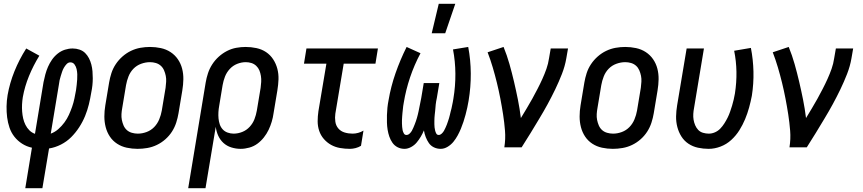

<svg xmlns="http://www.w3.org/2000/svg" viewBox="-20 -775 4540 1010"><path d="M113 215 148 2Q120 -4 96.5 -19Q73 -34 56 -55.5Q39 -77 30 -103.5Q21 -130 17.5 -158Q14 -186 14.5 -215.5Q15 -245 20 -275Q31 -338 56 -400Q81 -462 118 -520L187 -482Q155 -430 132.5 -375Q110 -320 100 -264Q97 -245 96 -226Q95 -207 96.5 -188Q98 -169 102 -151.5Q106 -134 114 -118Q122 -102 134.5 -89.5Q147 -77 164 -71L209 -343Q213 -363 218.5 -383.5Q224 -404 232.5 -423.5Q241 -443 253.5 -461Q266 -479 283.5 -493Q301 -507 321.5 -513.5Q342 -520 362 -520Q381 -520 398.5 -514Q416 -508 428 -496Q440 -484 448 -468.5Q456 -453 460.5 -435.5Q465 -418 466.5 -400Q468 -382 468 -363Q468 -344 466 -325.5Q464 -307 460 -288Q455 -257 447.5 -226Q440 -195 427.5 -164.5Q415 -134 396.5 -105.5Q378 -77 354.5 -53.5Q331 -30 300.5 -14.5Q270 1 238 6L203 215ZM247 -72Q269 -80 287 -96Q305 -112 319 -131Q333 -150 342.5 -171Q352 -192 359.5 -213.5Q367 -235 371.5 -257Q376 -279 380 -301Q382 -315 383.5 -329Q385 -343 386 -357Q387 -371 386.5 -384.5Q386 -398 383 -411.5Q380 -425 372 -436Q364 -447 350 -447Q339 -447 330.5 -438Q322 -429 316 -418.5Q310 -408 306.5 -397Q303 -386 299.5 -375Q296 -364 293.5 -353Q291 -342 290 -331Z M704 8Q675 8 647 2Q619 -4 596 -19Q573 -34 558 -56.5Q543 -79 536 -106Q529 -133 529 -162Q529 -191 534 -221L554 -341Q558 -365 566 -390Q574 -415 589 -437.5Q604 -460 624.5 -478Q645 -496 669 -507.5Q693 -519 718.5 -523.5Q744 -528 769 -528Q798 -528 826 -522Q854 -516 877 -501Q900 -486 915.5 -463.5Q931 -441 938 -414Q945 -387 944.5 -358Q944 -329 939 -299L919 -179Q915 -155 907 -130Q899 -105 884.5 -82.5Q870 -60 849.5 -42Q829 -24 805 -12.5Q781 -1 755 3.5Q729 8 704 8ZM705 -72Q728 -72 751 -80.5Q774 -89 791 -106.5Q808 -124 817.5 -147Q827 -170 831 -193L851 -313Q853 -329 854 -345Q855 -361 852 -376Q849 -391 843 -405Q837 -419 826 -429Q815 -439 800 -443.5Q785 -448 769 -448Q746 -448 722.5 -439.5Q699 -431 682 -413.5Q665 -396 656 -373Q647 -350 643 -327L623 -207Q620 -191 619 -175Q618 -159 621 -144Q624 -129 630 -115Q636 -101 647 -91Q658 -81 673.5 -76.5Q689 -72 705 -72Z M970 215 1062 -341Q1066 -365 1074 -389.5Q1082 -414 1096.5 -436.5Q1111 -459 1131 -477Q1151 -495 1174.5 -507Q1198 -519 1223 -523.5Q1248 -528 1272 -528Q1301 -528 1329 -522Q1357 -516 1379.5 -501Q1402 -486 1417 -463Q1432 -440 1439 -413Q1446 -386 1445 -357.5Q1444 -329 1439 -299L1419 -179Q1416 -157 1409.5 -135Q1403 -113 1393 -92Q1383 -71 1368 -52Q1353 -33 1334 -19Q1315 -5 1291.5 1.5Q1268 8 1246 8Q1221 8 1197 0.5Q1173 -7 1155.5 -23Q1138 -39 1128 -61Q1118 -83 1115 -108L1061 215ZM1209 -72Q1232 -72 1254.5 -81Q1277 -90 1293.5 -108Q1310 -126 1318.5 -148Q1327 -170 1331 -193L1351 -313Q1353 -328 1354 -344Q1355 -360 1352.5 -375.5Q1350 -391 1344.5 -404.5Q1339 -418 1328 -428.5Q1317 -439 1302.5 -443.5Q1288 -448 1273 -448Q1250 -448 1227.5 -439Q1205 -430 1188.5 -412Q1172 -394 1163.5 -372Q1155 -350 1151 -327L1133 -218Q1130 -202 1129 -185Q1128 -168 1129.5 -152Q1131 -136 1136 -121Q1141 -106 1151.5 -94.5Q1162 -83 1177.5 -77.5Q1193 -72 1209 -72Z M1821 8Q1794 8 1768.5 3.5Q1743 -1 1721.5 -13Q1700 -25 1683.5 -44Q1667 -63 1659 -87Q1651 -111 1651 -137Q1651 -163 1655 -190L1697 -440H1579L1592 -520H1968L1955 -440H1788L1744 -177Q1741 -156 1744 -135Q1747 -114 1760 -99Q1773 -84 1793 -78Q1813 -72 1835 -72Q1849 -72 1864 -76Q1879 -80 1892 -88L1879 -8Q1866 0 1850.5 4Q1835 8 1821 8Z M2108 8Q2088 8 2071.5 -0.5Q2055 -9 2044.5 -24Q2034 -39 2028 -56.5Q2022 -74 2019 -92.5Q2016 -111 2015.5 -130.5Q2015 -150 2015.5 -169.5Q2016 -189 2018 -208.5Q2020 -228 2024 -248Q2036 -319 2060.5 -389.5Q2085 -460 2119 -528L2192 -495Q2159 -433 2137 -367.5Q2115 -302 2104 -235Q2102 -226 2101 -217Q2100 -208 2099 -198.5Q2098 -189 2097 -180Q2096 -171 2095.5 -161.5Q2095 -152 2094.5 -143Q2094 -134 2094.5 -125Q2095 -116 2095.5 -107Q2096 -98 2098 -89.5Q2100 -81 2104.5 -73Q2109 -65 2118 -65Q2127 -65 2134.5 -72Q2142 -79 2146.5 -87Q2151 -95 2154.5 -103.5Q2158 -112 2161.5 -120.5Q2165 -129 2168 -138Q2171 -147 2173.5 -155.5Q2176 -164 2178 -172.5Q2180 -181 2182 -190Q2184 -199 2185.5 -207.5Q2187 -216 2189 -225Q2191 -234 2192.5 -242.5Q2194 -251 2196 -260L2209 -338H2291L2278 -260Q2276 -251 2274.5 -242.5Q2273 -234 2272 -225Q2271 -216 2270.5 -207.5Q2270 -199 2269 -190.5Q2268 -182 2267 -173Q2266 -164 2265.5 -155.5Q2265 -147 2265 -138.5Q2265 -130 2265 -121.5Q2265 -113 2266 -104.5Q2267 -96 2269 -88Q2271 -80 2275 -72.5Q2279 -65 2288 -65Q2296 -65 2303.5 -72Q2311 -79 2315.5 -87Q2320 -95 2323.5 -103Q2327 -111 2330.5 -119.5Q2334 -128 2336.5 -136.5Q2339 -145 2342 -153.5Q2345 -162 2346.5 -170.5Q2348 -179 2350.5 -187.5Q2353 -196 2355 -204.5Q2357 -213 2358.5 -221.5Q2360 -230 2362 -238.5Q2364 -247 2365 -256Q2376 -322 2375.5 -387.5Q2375 -453 2363 -515L2443 -528Q2456 -460 2456.5 -388.5Q2457 -317 2445 -245Q2442 -227 2438 -208.5Q2434 -190 2429 -171.5Q2424 -153 2418 -134.5Q2412 -116 2404.5 -98Q2397 -80 2387.5 -62.5Q2378 -45 2365.5 -29.5Q2353 -14 2335 -3Q2317 8 2298 8Q2279 8 2262.5 0Q2246 -8 2236 -22.5Q2226 -37 2219.5 -54Q2213 -71 2210 -89Q2203 -72 2193.5 -56Q2184 -40 2172 -25.5Q2160 -11 2142.5 -1.5Q2125 8 2108 8ZM2251 -600 2288 -755H2375L2322 -600Z M2633 0Q2640 -44 2636.5 -87.5Q2633 -131 2626.5 -173Q2620 -215 2612 -256.5Q2604 -298 2594 -339Q2584 -380 2572 -420.5Q2560 -461 2545 -500L2629 -528Q2647 -484 2660 -438Q2673 -392 2684 -345Q2695 -298 2704.5 -250.5Q2714 -203 2720 -154Q2735 -179 2750.5 -204.5Q2766 -230 2780 -255.5Q2794 -281 2807.5 -307Q2821 -333 2833 -359.5Q2845 -386 2854.5 -413Q2864 -440 2868 -468L2877 -520H2968L2959 -468Q2952 -427 2936 -386Q2920 -345 2901 -305.5Q2882 -266 2861 -227.5Q2840 -189 2817 -151Q2794 -113 2771 -75Q2748 -37 2724 0Z M3204 8Q3175 8 3147 2Q3119 -4 3096 -19Q3073 -34 3058 -56.5Q3043 -79 3036 -106Q3029 -133 3029 -162Q3029 -191 3034 -221L3054 -341Q3058 -365 3066 -390Q3074 -415 3089 -437.5Q3104 -460 3124.5 -478Q3145 -496 3169 -507.5Q3193 -519 3218.5 -523.5Q3244 -528 3269 -528Q3298 -528 3326 -522Q3354 -516 3377 -501Q3400 -486 3415.5 -463.5Q3431 -441 3438 -414Q3445 -387 3444.5 -358Q3444 -329 3439 -299L3419 -179Q3415 -155 3407 -130Q3399 -105 3384.5 -82.5Q3370 -60 3349.5 -42Q3329 -24 3305 -12.5Q3281 -1 3255 3.5Q3229 8 3204 8ZM3205 -72Q3228 -72 3251 -80.5Q3274 -89 3291 -106.5Q3308 -124 3317.5 -147Q3327 -170 3331 -193L3351 -313Q3353 -329 3354 -345Q3355 -361 3352 -376Q3349 -391 3343 -405Q3337 -419 3326 -429Q3315 -439 3300 -443.5Q3285 -448 3269 -448Q3246 -448 3222.5 -439.5Q3199 -431 3182 -413.5Q3165 -396 3156 -373Q3147 -350 3143 -327L3123 -207Q3120 -191 3119 -175Q3118 -159 3121 -144Q3124 -129 3130 -115Q3136 -101 3147 -91Q3158 -81 3173.5 -76.5Q3189 -72 3205 -72Z M3708 8Q3679 8 3651.5 2Q3624 -4 3601.5 -19Q3579 -34 3564.5 -57Q3550 -80 3543 -107Q3536 -134 3536.5 -162.5Q3537 -191 3542 -221L3592 -520H3683L3631 -207Q3628 -192 3627 -176Q3626 -160 3628.5 -145Q3631 -130 3637 -116Q3643 -102 3653 -91.5Q3663 -81 3678 -76.5Q3693 -72 3709 -72Q3725 -72 3741 -79Q3757 -86 3769 -98.5Q3781 -111 3790.5 -126Q3800 -141 3807.5 -156Q3815 -171 3820.5 -187Q3826 -203 3831 -219Q3836 -235 3839.5 -251Q3843 -267 3846 -283Q3855 -341 3854 -397.5Q3853 -454 3842 -508L3930 -523Q3942 -462 3943.5 -398.5Q3945 -335 3935 -271Q3929 -240 3920.5 -209Q3912 -178 3899.5 -148Q3887 -118 3869.5 -90Q3852 -62 3827 -39Q3802 -16 3770.5 -4Q3739 8 3708 8Z M4133 0Q4140 -44 4136.5 -87.5Q4133 -131 4126.5 -173Q4120 -215 4112 -256.5Q4104 -298 4094 -339Q4084 -380 4072 -420.5Q4060 -461 4045 -500L4129 -528Q4147 -484 4160 -438Q4173 -392 4184 -345Q4195 -298 4204.5 -250.5Q4214 -203 4220 -154Q4235 -179 4250.5 -204.5Q4266 -230 4280 -255.5Q4294 -281 4307.5 -307Q4321 -333 4333 -359.5Q4345 -386 4354.5 -413Q4364 -440 4368 -468L4377 -520H4468L4459 -468Q4452 -427 4436 -386Q4420 -345 4401 -305.5Q4382 -266 4361 -227.5Q4340 -189 4317 -151Q4294 -113 4271 -75Q4248 -37 4224 0Z"/></svg>

Font: Iosevka Medium Oblique
Style: Regular
Weight: 500
Italic angle: -9°
Monospace: yes
Designer: Belleve Invis
Foundry: Belleve Invis
Version: Version 32.5.0; ttfautohint (v1.8.4)